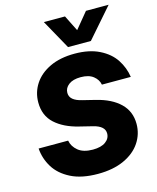

<svg xmlns="http://www.w3.org/2000/svg" viewBox="-142 -1086 979 1194"><g transform="rotate(-15 347.5 -489.5)"><path d="M674 -989 509 -800H362L257 -989H393L444 -887L528 -989ZM444 -438Q542 -414 596 -361.5Q650 -309 650 -229Q650 -163 613.5 -108.5Q577 -54 507 -22Q437 10 339 10Q234 10 165 -25Q96 -60 61.5 -116Q27 -172 22 -238H212Q219 -199 252.5 -171.5Q286 -144 347 -144Q400 -144 429 -165Q458 -186 458 -219Q458 -266 386 -284L301 -305Q206 -328 150 -379Q94 -430 94 -515Q94 -580 129 -633.5Q164 -687 230.5 -718.5Q297 -750 390 -750Q484 -750 549 -717.5Q614 -685 648 -633Q682 -581 691 -520H505Q499 -553 470 -576Q441 -599 389 -599Q339 -599 311.5 -578Q284 -557 284 -526Q284 -500 304 -483.5Q324 -467 363 -458Z"/></g></svg>

Font: Be Vietnam Black
Style: Italic
Weight: 900
Italic angle: -9°
Designer: Lam Bao; Tony Le; Vietanh Nguyen
Foundry: Yellow Type Foundry
Version: Version 5.000